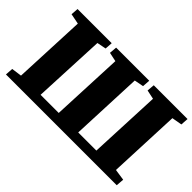

<svg xmlns="http://www.w3.org/2000/svg" viewBox="-104 -1059 1407 1407"><g transform="rotate(45 600.0 -355.0)"><path d="M21 0 25 -61 105 -72 130 -636 49 -652 53 -710H407L403 -651L332 -637L306 -74H494L519 -636L448 -651L453 -710H796L792 -650L720 -636L696 -74H884L909 -636L838 -651L843 -710H1193L1189 -650L1110 -636L1086 -75L1174 -62L1169 0Z"/></g></svg>

Font: Literata 36pt ExtraBold
Style: Italic
Weight: 800
Italic angle: -2°
Designer: Latin by Veronika Burian and Jose Scaglione. Greek by Irene Vlachou. Cyrillic by Vera Evstafieva
Foundry: TypeTogether
Version: Version 3.002